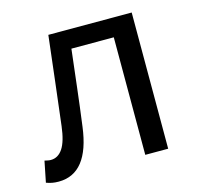

<svg xmlns="http://www.w3.org/2000/svg" viewBox="-86 -635 766 740"><g transform="rotate(-15 296.5 -264.5)"><path d="M60.8 13.4Q45.6 13.4 34.3 11.1Q23 8.8 11.5 4.7L28.3 -79.1Q34.1 -78.1 39.9 -76.6Q45.6 -75.1 53 -75.1Q82.1 -75.1 100.7 -102.9Q119.2 -130.6 126.4 -190.5Q137.4 -279 147.5 -367.2Q157.5 -455.5 168.1 -543.4H500.7V0H409.3V-469H240.2Q231.3 -393.4 222.6 -318.5Q213.9 -243.6 203.7 -167.3Q192.1 -77.2 156.4 -31.9Q120.7 13.4 60.8 13.4Z"/></g></svg>

Font: Noto Sans HK Thin
Style: Regular
Weight: 100
Designer: Ryoko NISHIZUKA 西塚涼子 (kana, bopomofo & ideographs); Paul D. Hunt (Latin, Greek & Cyrillic); Sandoll Communications 산돌커뮤니
Foundry: Adobe
Version: Version 2.004-H2;hotconv 1.0.118;makeotfexe 2.5.65603